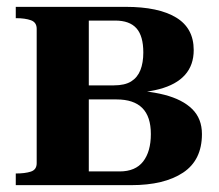

<svg xmlns="http://www.w3.org/2000/svg" viewBox="-20 -540 639 560"><path d="M26 -520H347Q442 -520 493.5 -489Q545 -458 545 -394Q545 -350 519.5 -321.5Q494 -293 444.5 -280Q395 -267 323 -267L361 -288V-257L336 -277Q407 -277 459.5 -263.5Q512 -250 540.5 -222Q569 -194 569 -149Q569 -73 514 -36.5Q459 0 363 0H26V-34H27Q53 -34 70 -39.5Q87 -45 87 -64V-456Q87 -475 70 -481Q53 -487 27 -487H26ZM239 -40H329Q375 -40 397.5 -69Q420 -98 420 -149Q420 -200 395 -225Q370 -250 320 -250H218V-291H312Q344 -291 362.5 -302.5Q381 -314 389.5 -335.5Q398 -357 398 -387Q398 -435 378 -457.5Q358 -480 316 -480H239Z"/></svg>

Font: Roboto Serif 144pt SemiBold
Style: Regular
Weight: 600
Version: Version 1.008